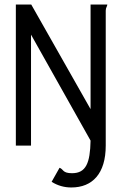

<svg xmlns="http://www.w3.org/2000/svg" viewBox="-20 -643 540 848"><path d="M380 -623V-161L118 -623H50V0H117V-490L380 -22C378 77 360 122 298 122C255 122 261 104 243 98L208 160C235 177 264 185 295 185C388 185 447 124 447 0V-596C447 -610 454 -615 454 -623Z"/></svg>

Font: Inconsolata Thin
Style: Regular
Weight: 100
Monospace: yes
Designer: Raph Levien, Cyreal, Brenton Simpson
Foundry: Raph Levien, Cyreal, Google
Version: Version 3.100